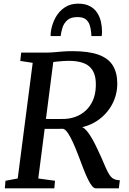

<svg xmlns="http://www.w3.org/2000/svg" viewBox="-20 -1031 706 1051"><path d="M6.5 0 10 -41.5 77 -54 159 -687 91 -697.5 96 -743H228Q253.5 -743 275.8 -745Q298 -747 322.2 -749Q346.5 -751 376.5 -751Q465.5 -751 519.2 -731.5Q573 -712 597.2 -673Q621.5 -634 622 -576Q622.5 -513.5 593.8 -459.8Q565 -406 513.5 -371Q462 -336 394.5 -329L416.5 -337Q433 -338.5 450.5 -319.5Q468 -300.5 484 -272.2Q500 -244 512.8 -216.2Q525.5 -188.5 533.5 -171.5Q548.5 -136.5 559.2 -112.2Q570 -88 580 -73Q590 -58 603 -51.5Q616 -45 636 -44.5L630.5 0H505Q495 0 484.5 -12Q474 -24 461.8 -48.8Q449.5 -73.5 434.5 -112.5Q421.5 -147 407.8 -183Q394 -219 380 -250Q366 -281 352.2 -301.8Q338.5 -322.5 325.5 -326Q323 -326 309.2 -325.8Q295.5 -325.5 276.8 -325.5Q258 -325.5 239.5 -325.5Q221 -325.5 210 -325.5L217 -380Q227.5 -380 245.5 -379.8Q263.5 -379.5 282.8 -379.5Q302 -379.5 316.8 -379.8Q331.5 -380 336 -380Q375.5 -382.5 407.2 -397.5Q439 -412.5 461.2 -438Q483.5 -463.5 494.8 -498.5Q506 -533.5 504.5 -577Q503 -638 468 -668Q433 -698 354 -698Q344.5 -698 323.8 -696.8Q303 -695.5 282.5 -693Q262 -690.5 253 -686L276 -726L189.5 -54L281 -41.5L277.5 0ZM407.5 -1011Q446.5 -1011 472 -997.2Q497.5 -983.5 512 -961Q526.5 -938.5 532.5 -911.8Q538.5 -885 538.5 -858.5Q538.5 -852.5 538 -846Q537.5 -839.5 536.5 -833.5H480Q480 -838.5 479.8 -843.2Q479.5 -848 479 -853Q477 -875 470.8 -894.2Q464.5 -913.5 449.2 -925.5Q434 -937.5 404 -937.5Q368 -937.5 349 -921Q330 -904.5 322.2 -880.2Q314.5 -856 312 -833.5H257Q257 -841 257.5 -848Q258 -855 259 -862Q266 -903 285 -936.8Q304 -970.5 335 -990.8Q366 -1011 407.5 -1011Z"/></svg>

Font: Merriweather Medium
Style: Italic
Weight: 500
Italic angle: -7.8°
Version: Version 2.101